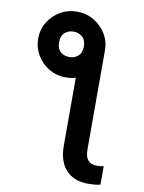

<svg xmlns="http://www.w3.org/2000/svg" viewBox="-103 -830 833 1111"><g transform="rotate(10 314.0 -275.0)"><path d="M316.9 -498.5 455.6 -567.4V16.1Q455.6 58.6 473.4 78.4Q491.2 98.1 523.4 98.1Q542.5 98.1 564.9 93.8V202.1Q549.8 206.1 531.2 207.8Q512.7 209.5 494.6 209.5Q410.2 209.5 363.5 159.7Q316.9 109.9 316.9 16.1ZM63 -567.4Q63 -620.6 89.4 -664.3Q115.7 -708 160.2 -734.1Q204.6 -760.3 258.8 -760.3Q313 -760.3 357.7 -734.1Q402.3 -708 429 -664.3Q455.6 -620.6 455.6 -567.4Q455.6 -514.6 429 -470.7Q402.3 -426.8 357.7 -400.4Q313 -374 258.8 -374Q205.1 -374 160.6 -400.1Q116.2 -426.3 89.8 -470.5Q63.5 -514.6 63 -567.4ZM259.8 -493.7Q289.1 -493.7 310.5 -512.5Q332 -531.2 331.5 -568.8Q331.5 -606 310.1 -624.5Q288.6 -643.1 259.8 -643.1Q227.5 -643.1 206.8 -624.3Q186 -605.5 186 -568.8Q185.5 -531.2 206.5 -512.5Q227.5 -493.7 259.8 -493.7Z"/></g></svg>

Font: Inter Cardless
Style: Bold
Weight: 700
Designer: Rasmus Andersson
Foundry: rsms
Version: Version 4.001;git-9221beed3